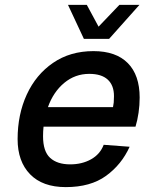

<svg xmlns="http://www.w3.org/2000/svg" viewBox="-20 -753 640 785"><path d="M249 12Q154 12 103 -40.5Q52 -93 52 -184Q52 -285 89.5 -366.5Q127 -448 197 -496Q267 -544 362 -544Q454 -544 502.5 -495Q551 -446 551 -354Q551 -323 546.5 -292Q542 -261 534 -235H158Q156 -216 156 -196Q156 -134 185 -107.5Q214 -81 267 -81Q315 -81 352 -101.5Q389 -122 404 -161L510 -153Q477 -80 413.5 -34Q350 12 249 12ZM345 -451Q287 -451 242.5 -414Q198 -377 176 -315H442Q444 -324 445 -334Q446 -344 446 -360Q446 -404 420.5 -427.5Q395 -451 345 -451ZM550 -733 426 -594H323L258 -733H335L383 -644L468 -733Z"/></svg>

Font: Geist Mono Medium
Style: Italic
Weight: 500
Italic angle: -12°
Monospace: yes
Designer: Basement.studio, Andrés Briganti, Mateo Zaragoza
Foundry: Basement.studio, Vercel, Andrés Briganti, Guido Ferreyra, Mateo Zaragoza
Version: Version 1.500; ttfautohint (v1.8.4.7-5d5b)